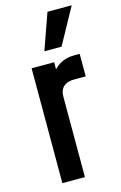

<svg xmlns="http://www.w3.org/2000/svg" viewBox="-120 -832 556 884"><g transform="rotate(-15 158.0 -390.0)"><path d="M63 0V-547.5H170.5V-461.5L151 -484.5Q168.5 -519.5 199 -537Q229.5 -554.5 269.5 -554.5H294V-447H236Q205.5 -447 188 -430.8Q170.5 -414.5 170.5 -384.5V0ZM140 -608 201 -780H316.5L222 -608Z"/></g></svg>

Font: Mohave Light SemiBold
Style: Regular
Weight: 600
Version: Version 2.003